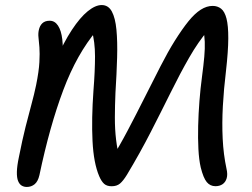

<svg xmlns="http://www.w3.org/2000/svg" viewBox="-20 -729 999 761"><path d="M86.2 12Q75.2 12 66.2 6.8Q57.2 1.6 51.8 -11.4Q46.4 -24.4 46.9 -47.9Q47.4 -71.4 55.2 -107.8Q68.6 -175.6 81.1 -225.3Q93.6 -275 104.5 -314.8Q115.4 -354.6 123.2 -392Q134.2 -446.6 136.1 -482.4Q138 -518.2 136.2 -541.5Q134.4 -564.8 132.6 -580.3Q130.8 -595.8 133.8 -609.6Q137.4 -627 147.9 -636.9Q158.4 -646.8 177 -646.8Q197 -646.8 209.8 -627.7Q222.6 -608.6 226.9 -573Q231.2 -537.4 226.2 -488.2L200.2 -488Q232.6 -561.6 265 -610.7Q297.4 -659.8 327.7 -684.4Q358 -709 383 -709Q409.4 -709 423.2 -683.6Q437 -658.2 441.5 -611.2Q446 -564.2 444.2 -500.7Q442.4 -437.2 437.6 -360.8Q435.4 -310 435.3 -263.3Q435.2 -216.6 440.1 -175.6Q445 -134.6 454.8 -98.2L418.6 -93.8Q452.6 -148.2 486.4 -212.4Q520.2 -276.6 553.1 -342.1Q586 -407.6 616.1 -466.3Q646.2 -525 672.8 -567.4Q702.4 -614.4 727.1 -644.9Q751.8 -675.4 775.5 -690.5Q799.2 -705.6 822.8 -705.6Q842.2 -705.6 856.3 -694.6Q870.4 -683.6 877.7 -655.6Q885 -627.6 884.8 -576.9Q884.6 -526.2 875.6 -446.8Q867 -376 863.3 -308.7Q859.6 -241.4 862.6 -179.2Q865.6 -117 877.8 -60Q883 -37.8 878.4 -22.3Q873.8 -6.8 862.1 1.1Q850.4 9 834 9Q813 9 799.5 -7.3Q786 -23.6 775.6 -65.4Q768.6 -95.6 766.4 -138.2Q764.2 -180.8 765.4 -229.5Q766.6 -278.2 770.5 -328.5Q774.4 -378.8 780.6 -424.6Q786.8 -471.8 789.7 -504.4Q792.6 -537 791.6 -563.4Q790.6 -589.8 784.8 -618.2L804.6 -608.8Q765.8 -563.4 730 -501Q694.2 -438.6 657 -363.4Q619.8 -288.2 577.3 -205.3Q534.8 -122.4 483.2 -36.4Q468.2 -12 455.5 -1.4Q442.8 9.2 422.6 9.2Q403.8 9.2 393 -0.2Q382.2 -9.6 373.2 -30.6Q351 -82.6 346.7 -170.3Q342.4 -258 350.4 -369.6Q356.6 -447.8 356.6 -505.6Q356.6 -563.4 343.6 -609.4L364 -609Q284.8 -515.6 230.8 -371.9Q176.8 -228.2 136.2 -34.6Q130.4 -9.6 117.2 1.2Q104 12 86.2 12Z"/></svg>

Font: Shantell Sans Light
Style: Italic
Weight: 300
Italic angle: -11°
Designer: Stephen Nixon, Anya Danilova, Shantell Martin
Foundry: Arrow Type
Version: Version 1.008;[ac192a2d6]